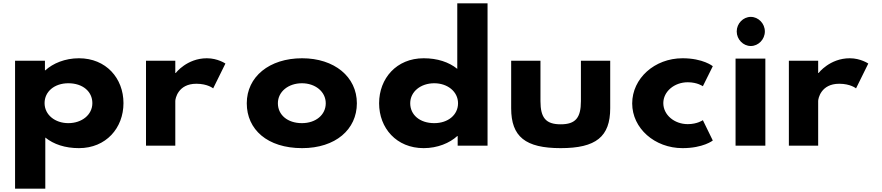

<svg xmlns="http://www.w3.org/2000/svg" viewBox="-20 -880 5331 1160"><path d="M726 -257C726 -407 621 -528 457 -528C372.3 -528 299.7 -497 253.7 -455H251.5V-513H71V260H253.7V-49C304.5 -8 373.5 15 457 15C621 15 726 -107 726 -257ZM538 -257C538 -186 473.9 -136 392.8 -136C313 -136 249.3 -186 249.3 -257C249.3 -327 309.3 -377 392.8 -377C479.9 -377 538 -327 538 -257Z M862.1 0H1039.1V-270C1039.1 -283 1054.9 -374 1166.2 -374C1234.9 -374 1267.9 -346 1267.9 -346L1341.9 -496C1341.9 -496 1295.9 -528 1229.9 -528C1109.3 -528 1041.6 -439 1041.6 -439H1039.1V-513H862.1Z M1470.9 -256C1470.9 -98 1594.9 15 1805.3 15C2007.1 15 2136.1 -98 2136.1 -256C2136.1 -416 2000.1 -528 1805.3 -528C1606.9 -528 1470.9 -416 1470.9 -256ZM1658.9 -256C1658.9 -327 1723 -377 1804.1 -377C1884 -377 1948.1 -327 1948.1 -256C1948.1 -186 1887.6 -136 1804.1 -136C1717 -136 1658.9 -186 1658.9 -256Z M2270.4 -256C2270.4 -106 2375.4 15 2539.4 15C2624.1 15 2696.7 -16 2742.7 -58H2745.1V0H2925.6V-860H2742.7V-464C2691.9 -505 2622.9 -528 2539.4 -528C2375.4 -528 2270.4 -406 2270.4 -256ZM2458.4 -256C2458.4 -327 2522.5 -377 2603.6 -377C2683.4 -377 2747.3 -327 2747.3 -256C2747.3 -186 2687.1 -136 2603.6 -136C2516.4 -136 2458.4 -186 2458.4 -256Z M3245.3 -513H3068.3V-226C3068.3 -54 3154.3 15 3367.5 15C3580.7 15 3666.7 -54 3666.7 -226V-513H3489.7V-269C3489.7 -168 3457 -129 3367.5 -129C3278 -129 3245.3 -168 3245.3 -269Z M4135.1 -383C4193.5 -383 4226.5 -359 4226.5 -359L4286.5 -480C4286.5 -480 4228.5 -528 4103.6 -528C3934.5 -528 3799.5 -406 3799.5 -255C3799.5 -105 3935.5 15 4103.6 15C4228.5 15 4286.5 -31 4286.5 -31L4226.5 -154C4226.5 -154 4193.5 -130 4135.1 -130C4054 -130 3987.5 -186 3987.5 -257C3987.5 -327 4054 -383 4135.1 -383Z M4424 0H4604V-526H4424ZM4431 -690C4431 -642 4470 -602 4516 -602C4562 -602 4601 -642 4601 -690C4601 -738 4562 -778 4516 -778C4470 -778 4431 -738 4431 -690Z M4746.1 0H4923.1V-270C4923.1 -283 4938.9 -374 5050.2 -374C5118.9 -374 5151.9 -346 5151.9 -346L5225.9 -496C5225.9 -496 5179.9 -528 5113.9 -528C4993.3 -528 4925.6 -439 4925.6 -439H4923.1V-513H4746.1Z"/></svg>

Font: Hussar
Style: BdSuprExt
Weight: 700
Foundry: Cannot Into Space Fonts
Version: Version 2.00